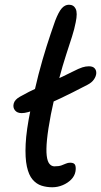

<svg xmlns="http://www.w3.org/2000/svg" viewBox="-20 -780 427 811"><path d="M71.6 -302.2Q52.4 -302.2 43 -314.2Q33.6 -326.2 38 -342.9Q42.4 -359.6 65 -372Q104 -394 137.8 -409Q171.6 -424 207.1 -439.5Q242.6 -455 286.6 -477.2Q314 -491.2 328.1 -495.6Q342.2 -500 355.6 -500Q372.2 -500 379.8 -491.4Q387.4 -482.8 386.6 -470.2Q385.8 -457.6 376.8 -444.5Q367.8 -431.4 350.2 -422.2Q280 -385.6 237.7 -365.7Q195.4 -345.8 171.4 -335.8Q147.4 -325.8 131.6 -318Q113.6 -310.4 98.3 -306.3Q83 -302.2 71.6 -302.2ZM200.8 11Q176.8 11 155.4 4.2Q134 -2.6 117.7 -21.5Q101.4 -40.4 93.5 -76.8Q85.6 -113.2 88.4 -171.8Q91.2 -230.4 109.2 -317Q125.8 -401.2 142.7 -465.7Q159.6 -530.2 176.9 -584.6Q194.2 -639 213 -692Q227.6 -730 241 -745Q254.4 -760 271.2 -760Q291.2 -760 299.7 -742.7Q308.2 -725.4 299.8 -685.8Q294.6 -658 284.1 -625.1Q273.6 -592.2 259.2 -548.3Q244.8 -504.4 228.6 -443.5Q212.4 -382.6 195 -297Q182.6 -232 178.5 -189.8Q174.4 -147.6 177.3 -122.7Q180.2 -97.8 189.1 -87.6Q198 -77.4 209.8 -77.4Q228.6 -77.4 239.3 -81.3Q250 -85.2 258.5 -89Q267 -92.8 276.4 -92.8Q294 -92.8 297.8 -82.1Q301.6 -71.4 298.6 -54.8Q295 -36.2 280.5 -21.5Q266 -6.8 244.8 2.1Q223.6 11 200.8 11Z"/></svg>

Font: Shantell Sans Light
Style: Italic
Weight: 300
Italic angle: -11°
Designer: Stephen Nixon, Anya Danilova, Shantell Martin
Foundry: Arrow Type
Version: Version 1.008;[ac192a2d6]